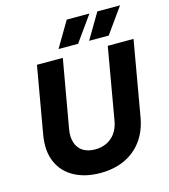

<svg xmlns="http://www.w3.org/2000/svg" viewBox="-132 -1016 997 1133"><g transform="rotate(-15 366.5 -449.0)"><path d="M72.2 -291.8 143.4 -700H301.4L228.4 -284.6Q220 -235.4 232.3 -200.2Q244.6 -165 274.1 -146.8Q303.6 -128.6 346.8 -128.6Q386.2 -128.6 418 -143.9Q449.8 -159.2 470.9 -188.7Q492 -218.2 499.6 -260.2L576 -700H733.4L653.8 -243Q639.2 -159.8 596.5 -102.3Q553.8 -44.8 488.7 -15.4Q423.6 14 342.6 14Q249.8 14 182.7 -22Q115.6 -58 85.6 -126.8Q55.6 -195.6 72.2 -291.8ZM290.4 -756.8 382.2 -912H520.8L410 -756.8ZM477.4 -756.8 569.2 -912H707.8L597 -756.8Z"/></g></svg>

Font: Fixel Italic Variable Display Thin
Style: Italic
Weight: 100
Italic angle: -10°
Designer: AlfaBravo + MacPaw
Foundry: Kyrylo Tkachov, Marchela Mozhyna, Serhii Makarenko, Maria Weinstein, Zakhar Kryvoshyya
Version: Version 1.210;Glyphs 3.2 (3217)